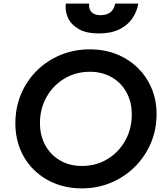

<svg xmlns="http://www.w3.org/2000/svg" viewBox="-20 -1030 922 1062"><path d="M433 12Q353 12 286 -14.5Q219 -41 169 -89.5Q119 -138 92 -204Q65 -270 65 -348Q65 -434 96 -508.5Q127 -583 183.5 -639Q240 -695 315 -726Q390 -757 477 -757Q557 -757 624 -730.5Q691 -704 741 -655.5Q791 -607 818.5 -541.5Q846 -476 846 -399Q846 -312 814 -237.5Q782 -163 725.5 -107Q669 -51 594 -19.5Q519 12 433 12ZM433 -112Q511 -112 573.5 -149.5Q636 -187 672.5 -252Q709 -317 709 -397Q709 -466 679.5 -519.5Q650 -573 597.5 -603Q545 -633 477 -633Q399 -633 336.5 -595.5Q274 -558 237.5 -493.5Q201 -429 201 -349Q201 -280 230.5 -226.5Q260 -173 312.5 -142.5Q365 -112 433 -112ZM526 -845Q458 -845 416 -869Q374 -893 356.5 -930.5Q339 -968 344 -1010H473Q470 -980 486.5 -963Q503 -946 536 -946Q605 -946 617 -1010H745Q738 -967 712.5 -929Q687 -891 641 -868Q595 -845 526 -845Z"/></svg>

Font: Plus Jakarta Sans
Style: Bold Italic
Weight: 700
Italic angle: -8°
Designer: Gumpita Rahayu
Foundry: Tokotype
Version: Version 2.071; ttfautohint (v1.8.4.7-5d5b);gftools[0.9.29]